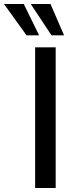

<svg xmlns="http://www.w3.org/2000/svg" viewBox="-86 -942 390 962"><path d="M90 0V-705H193V0ZM172 -765 68 -922H167L235 -765ZM47 -765 -66 -922H33L110 -765Z"/></svg>

Font: Nunito Sans 7pt Condensed SemiBold
Style: Regular
Weight: 600
Width: 3
Designer: Vernon Adams
Foundry: Vernon Adams
Version: Version 3.101;gftools[0.9.27]